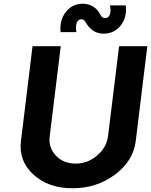

<svg xmlns="http://www.w3.org/2000/svg" viewBox="-20 -997 808 1027"><path d="M534 -817Q474 -817 440 -875Q431 -894 416 -894Q398 -894 390.5 -874.5Q383 -855 389 -825H304Q298 -890 332.5 -933.5Q367 -977 422 -977Q485 -977 517 -919Q525 -900 542 -900Q560 -900 567.5 -919Q575 -938 568 -968H653Q660 -904 625.5 -860.5Q591 -817 534 -817ZM92 -242 154 -750H305L246 -269Q238 -208 278.5 -165Q319 -122 384 -122Q449 -122 499.5 -165Q550 -208 558 -269L617 -750H768L706 -242Q693 -136 595 -63Q497 10 368 10Q239 10 159 -63Q79 -136 92 -242Z"/></svg>

Font: Orkney
Style: BoldItalic
Weight: 700
Designer: Samuel Oakes and Alfredo Marco Pradil
Foundry: Alfredo Marco Pradil
Version: 1.0; ttfautohint (v1.5)